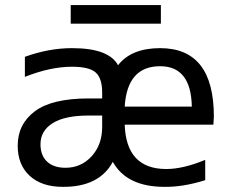

<svg xmlns="http://www.w3.org/2000/svg" viewBox="-20 -725 905 757"><path d="M382.8 -260.7V-269.5H330.1Q235.4 -269.5 187.5 -239.3Q139.6 -209 139.6 -156.2Q139.6 -112.3 165.5 -87.9Q191.4 -63.5 238.3 -63.5Q299.8 -63.5 341.3 -108.9Q382.8 -154.3 382.8 -224.6ZM471.7 -233.4Q477.5 -58.6 635.7 -58.6Q702.1 -58.6 789.1 -94.7V-14.6Q702.1 12.7 628.9 11.7Q479.5 11.7 424.8 -86.9Q371.1 12.7 227.5 11.7Q144.5 11.7 97.2 -31.7Q49.8 -75.2 49.8 -150.4Q49.8 -235.4 117.2 -286.1Q184.6 -336.9 330.1 -336.9H382.8V-360.4Q382.8 -417 356.9 -439.5Q331.1 -461.9 263.7 -461.9Q178.7 -461.9 78.1 -421.9V-501Q172.9 -535.2 263.7 -535.2Q338.9 -535.2 383.8 -517.6Q428.7 -500 445.3 -467.8Q498 -535.2 611.3 -535.2Q823.2 -535.2 823.2 -265.6Q823.2 -256.8 821.3 -233.4ZM471.7 -304.7H736.3Q733.4 -463.9 611.3 -463.9Q481.4 -463.9 471.7 -304.7ZM258.8 -631.8V-705.1H614.3V-631.8Z"/></svg>

Font: irohakakuC Regular
Style: Regular
Weight: 400
Designer: [Source Han Sans]
Ryoko NISHIZUKA Ë•øÂ°öÊ∂ºÂ≠ê (kana & ideographs); Paul D. Hunt (Latin, Greek & Cyrillic); Wenlong ZHAN
Version: Version 1.001.20160904